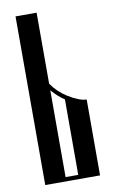

<svg xmlns="http://www.w3.org/2000/svg" viewBox="-90 -848 540 897"><g transform="rotate(-10 180.0 -400.0)"><path d="M310 0H50V-800H150V-463Q179 -421 222 -394Q277 -360 310 -360ZM210 -378Q177 -400 150 -432V-20H210Z"/></g></svg>

Font: Oglavie Unicode
Style: Normal
Weight: 400
Version: Version 1.1